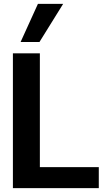

<svg xmlns="http://www.w3.org/2000/svg" viewBox="-20 -977 561 997"><path d="M47 0V-700H187V-109H493V0ZM87 -759 177 -957H308L185 -759Z"/></svg>

Font: Host Grotesk ExtraBold
Style: Regular
Weight: 800
Designer: Doğukan Karapınar
Foundry: Element Type
Version: Version 1.003; ttfautohint (v1.8.4.7-5d5b)